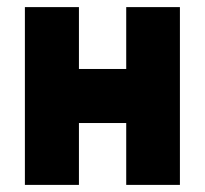

<svg xmlns="http://www.w3.org/2000/svg" viewBox="-20 -520 576 540"><path d="M50 0H202V-174H335V0H486V-500H335V-326H202V-500H50Z"/></svg>

Font: Unageo
Style: ExtraBold
Weight: 800
Designer: Richard Sepsi
Foundry: Richard Sepsi
Version: Version 2.000